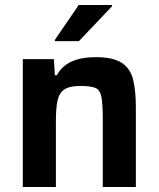

<svg xmlns="http://www.w3.org/2000/svg" viewBox="-20 -746 633 766"><path d="M71 0V-510H195L199 -446H207Q245 -518 362 -518Q431 -518 465.5 -495.5Q500 -473 511 -428.5Q522 -384 522 -319V0H390V-270Q390 -332 384.5 -360Q379 -388 360 -395.5Q341 -403 300 -403Q257 -403 236.5 -389Q216 -375 209.5 -344.5Q203 -314 203 -264V0ZM199 -582V-587L294 -726H427V-721L295 -582Z"/></svg>

Font: Saira SemiBold
Style: Regular
Weight: 600
Designer: Hector Gatti with collaboration of the Omnibus-Type team
Foundry: Omnibus-Type
Version: Version 1.100; ttfautohint (v1.8.3)